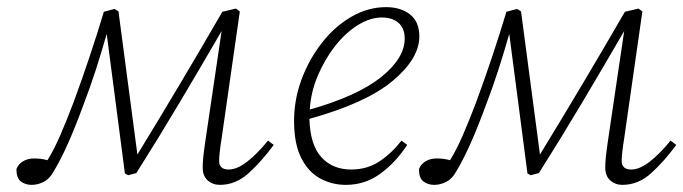

<svg xmlns="http://www.w3.org/2000/svg" viewBox="-20 -505 1915 538"><path d="M69 13Q51 13 38.5 3.5Q26 -6 26 -31Q31 -45 44.5 -53Q58 -61 75 -61Q84 -61 93.5 -60Q103 -59 113 -56Q131 -85 148 -124Q165 -163 186 -218Q210 -283 231.5 -347.5Q253 -412 271 -472L301 -480L312 -473L365 -72Q425 -170 484.5 -270Q544 -370 603 -472L641 -481L652 -473L601 -117Q598 -99 596 -82Q594 -65 594 -54Q594 -30 621 -30Q644 -30 672 -51.5Q700 -73 731 -111L747 -99Q714 -54 677.5 -20.5Q641 13 596 13Q576 13 562 0.5Q548 -12 548 -35Q548 -49 549.5 -64Q551 -79 555 -107L601 -418Q543 -318 483.5 -218Q424 -118 362 -20L339 -14L330 -19L279 -410Q265 -361 249 -311Q233 -261 213 -209Q191 -149 170.5 -103Q150 -57 130 -24Q119 -4 102.5 4.5Q86 13 69 13Z M1050 -456Q1017 -456 982.5 -434.5Q948 -413 919 -376Q890 -339 870.5 -293Q851 -247 848 -198Q982 -236 1048 -289Q1114 -342 1114 -397Q1114 -426 1096.5 -441Q1079 -456 1050 -456ZM949 13Q910 13 877 -5Q844 -23 824 -62.5Q804 -102 804 -166Q804 -226 825 -282.5Q846 -339 882 -385Q918 -431 964.5 -458Q1011 -485 1062 -485Q1103 -485 1129 -464.5Q1155 -444 1155 -403Q1155 -341 1080.5 -278.5Q1006 -216 847 -172Q849 -99 880.5 -64.5Q912 -30 964 -30Q1009 -30 1043.5 -53Q1078 -76 1105 -111L1121 -99Q1089 -50 1046 -18.5Q1003 13 949 13Z M1197 13Q1179 13 1166.5 3.5Q1154 -6 1154 -31Q1159 -45 1172.5 -53Q1186 -61 1203 -61Q1212 -61 1221.5 -60Q1231 -59 1241 -56Q1259 -85 1276 -124Q1293 -163 1314 -218Q1338 -283 1359.5 -347.5Q1381 -412 1399 -472L1429 -480L1440 -473L1493 -72Q1553 -170 1612.5 -270Q1672 -370 1731 -472L1769 -481L1780 -473L1729 -117Q1726 -99 1724 -82Q1722 -65 1722 -54Q1722 -30 1749 -30Q1772 -30 1800 -51.5Q1828 -73 1859 -111L1875 -99Q1842 -54 1805.5 -20.5Q1769 13 1724 13Q1704 13 1690 0.5Q1676 -12 1676 -35Q1676 -49 1677.5 -64Q1679 -79 1683 -107L1729 -418Q1671 -318 1611.5 -218Q1552 -118 1490 -20L1467 -14L1458 -19L1407 -410Q1393 -361 1377 -311Q1361 -261 1341 -209Q1319 -149 1298.5 -103Q1278 -57 1258 -24Q1247 -4 1230.5 4.5Q1214 13 1197 13Z"/></svg>

Font: Source Serif Pro Light
Style: Italic
Weight: 300
Italic angle: -12°
Designer: Frank Grießhammer
Foundry: Adobe Systems Incorporated
Version: Version 3.001;hotconv 1.0.111;makeotfexe 2.5.65597